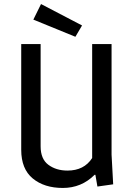

<svg xmlns="http://www.w3.org/2000/svg" viewBox="-20 -918 662 950"><path d="M386 -792 353 -736 145 -821 183 -898ZM532 -700V-153L540 -6L462 5L452 -53H448Q383 12 291 12Q199 12 142 -35Q85 -82 85 -177V-700H181V-194Q181 -131 219.5 -102.5Q258 -74 314 -74Q396 -74 436 -136V-700Z"/></svg>

Font: Magra
Style: Regular
Weight: 400
Designer: Viviana Monsalve
Foundry: Viviana Monsalve
Version: Version 1.001